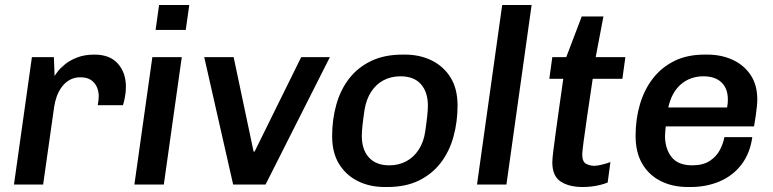

<svg xmlns="http://www.w3.org/2000/svg" viewBox="-20 -740 3099 770"><path d="M36 0 108 -511H196L199 -435Q201 -439 211 -452.5Q221 -466 240.5 -482Q260 -498 289.5 -509.5Q319 -521 359 -521Q421 -521 453 -484.5Q485 -448 485 -392Q485 -372 481 -350.5Q477 -329 473 -318H372Q374 -328 375 -338.5Q376 -349 376 -355Q376 -372 369 -389.5Q362 -407 346 -418.5Q330 -430 302 -430Q278 -430 259.5 -419.5Q241 -409 228 -391.5Q215 -374 207.5 -353Q200 -332 197 -310L153 0Z M519 0 591 -511H709L637 0ZM604 -620 618 -720H739L725 -620Z M915 0 799 -511H917L997 -132H1001L1188 -511H1303L1045 0Z M1523 10Q1463 10 1415.5 -13.5Q1368 -37 1340 -82Q1312 -127 1312 -194Q1312 -260 1328.5 -319.5Q1345 -379 1379.5 -424Q1414 -469 1467.5 -495Q1521 -521 1594 -521H1604Q1664 -521 1711.5 -497.5Q1759 -474 1787 -429Q1815 -384 1815 -317Q1815 -251 1798.5 -191.5Q1782 -132 1747.5 -87Q1713 -42 1660 -16Q1607 10 1533 10ZM1541 -77Q1579 -77 1609 -93Q1639 -109 1659 -139.5Q1679 -170 1685 -211Q1690 -244 1693 -271.5Q1696 -299 1696 -316Q1696 -371 1668 -402.5Q1640 -434 1586 -434Q1548 -434 1518 -418Q1488 -402 1468.5 -372Q1449 -342 1442 -300Q1437 -267 1434 -239.5Q1431 -212 1431 -195Q1431 -140 1459.5 -108.5Q1488 -77 1541 -77Z M1893 0 1994 -720H2112L2011 0Z M2317 10Q2262 10 2228.5 -12Q2195 -34 2195 -89Q2195 -102 2199 -135Q2203 -168 2209.5 -214.5Q2216 -261 2223.5 -315Q2231 -369 2239 -424H2183L2195 -511H2251L2313 -674H2400L2369 -511H2488L2476 -424H2357Q2345 -344 2335.5 -279Q2326 -214 2320.5 -172.5Q2315 -131 2315 -121Q2315 -91 2330.5 -83Q2346 -75 2364 -75Q2375 -75 2395 -80Q2415 -85 2428 -90L2417 -8Q2405 -3 2387.5 1.5Q2370 6 2351.5 8Q2333 10 2317 10Z M2739 10Q2677 10 2629.5 -14Q2582 -38 2555.5 -83.5Q2529 -129 2529 -195Q2529 -263 2546.5 -322Q2564 -381 2598.5 -425.5Q2633 -470 2684.5 -495.5Q2736 -521 2805 -521H2817Q2873 -521 2918.5 -500Q2964 -479 2990.5 -439Q3017 -399 3017 -342Q3017 -330 3015.5 -313.5Q3014 -297 3011 -277Q3008 -257 3004 -233H2650Q2649 -224 2648 -213Q2647 -202 2647 -195Q2647 -144 2673 -110.5Q2699 -77 2756 -77Q2800 -77 2827 -95Q2854 -113 2867.5 -139.5Q2881 -166 2885 -190H2997Q2988 -125 2953.5 -80Q2919 -35 2866 -12.5Q2813 10 2749 10ZM2660 -309H2896Q2898 -320 2898.5 -327Q2899 -334 2899 -341Q2899 -385 2873.5 -409.5Q2848 -434 2801 -434Q2749 -434 2711.5 -402.5Q2674 -371 2660 -309Z"/></svg>

Font: Chivo Medium
Style: Italic
Weight: 500
Italic angle: -8.05°
Designer: Hector Gatti
Foundry: Omnibus-Type
Version: Version 2.002